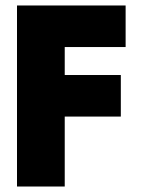

<svg xmlns="http://www.w3.org/2000/svg" viewBox="-20 -680 530 700"><path d="M42 -660H438V-508.5H216V-406.5H420.5V-255H216V0H42Z"/></svg>

Font: League Spartan Thin ExtraBold
Style: Regular
Weight: 800
Version: Version 2.002